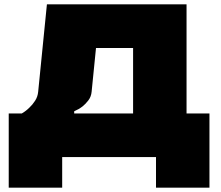

<svg xmlns="http://www.w3.org/2000/svg" viewBox="-20 -720 1015 880"><path d="M940 140H695V0H265V140H20V-200H80Q99 -211 115 -227Q129 -240 141 -258.5Q153 -277 155 -300L195 -700H835V-200H940ZM420 -500 400 -300Q398 -277 385 -260Q372 -243 358 -232Q341 -219 320 -210V-200H590V-500Z"/></svg>

Font: Imperial One
Style: Regular
Weight: 400
Designer: Jovanny Lemonad
Foundry: Jovanny Lemonad
Version: Version 1.000